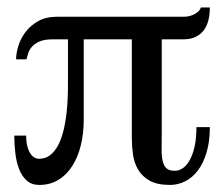

<svg xmlns="http://www.w3.org/2000/svg" viewBox="-20 -493 612 524"><path d="M552.7 -146Q552.7 -106.9 543.9 -77.4Q535.2 -47.9 520.3 -28.1Q505.4 -8.3 485.6 1.7Q465.8 11.7 443.8 11.7Q408.7 11.7 387.9 -0.2Q367.2 -12.2 356.7 -30.5Q346.2 -48.8 343 -71Q339.8 -93.3 339.8 -113.8V-385.7H208.5V-165.5Q208.5 -128.4 200.4 -95.9Q192.4 -63.5 177 -39.6Q161.6 -15.6 139.2 -2Q116.7 11.7 87.4 11.7Q66.4 11.7 53.2 0Q40 -11.7 32.5 -30.8Q24.9 -49.8 22 -74Q19 -98.1 19 -123H51.3Q51.3 -94.7 61 -77.1Q70.8 -59.6 87.4 -59.6Q94.7 -59.6 103.3 -62.3Q111.8 -64.9 120.6 -72.8Q129.4 -80.6 137.5 -94.5Q145.5 -108.4 151.9 -131.3Q158.2 -154.3 161.9 -187Q165.5 -219.7 165.5 -264.6V-385.7H125Q100.6 -385.7 86.9 -379.4Q73.2 -373 66.2 -364.3Q59.1 -355.5 56.6 -346.2Q54.2 -336.9 52.2 -331.1H23.9Q23.9 -347.2 30 -367.4Q36.1 -387.7 49.6 -405.5Q63 -423.3 84.2 -435.3Q105.5 -447.3 135.7 -447.3H481.9Q498 -447.3 511.7 -454.8Q525.4 -462.4 528.3 -472.7H552.7Q552.7 -455.1 549.1 -439.2Q545.4 -423.3 536.9 -411.4Q528.3 -399.4 514.4 -392.6Q500.5 -385.7 480.5 -385.7H421.4V-129.9Q421.4 -105.5 421.1 -86.4Q420.9 -67.4 423.8 -54.2Q426.8 -41 434.1 -33.9Q441.4 -26.9 457 -26.9Q468.3 -26.9 478.8 -33.9Q489.3 -41 497.6 -55.7Q505.9 -70.3 511 -92.8Q516.1 -115.2 516.1 -146Z"/></svg>

Font: Doulos SIL Compact
Style: Regular
Weight: 400
Designer: Walt Agee, Victor Gaultney, Peter Martin, Debbi Hosken
Foundry: SIL International
Version: Version 4.110; 2011; Maintenance release ; LnSpcTght